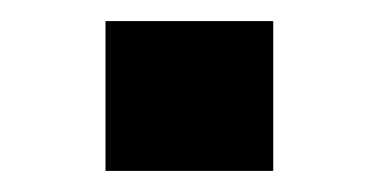

<svg xmlns="http://www.w3.org/2000/svg" viewBox="-20 -423 359 182"><path d="M80 -261V-403H239V-261Z"/></svg>

Font: Cairo ExtraBold
Style: Regular
Weight: 800
Designer: Mohamed Gaber, Accademia di Belle Arti di Urbino
Foundry: Kief Type Foundry, Accademia di Belle Arti di Urbino
Version: Version 3.117